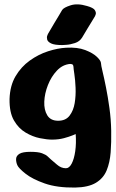

<svg xmlns="http://www.w3.org/2000/svg" viewBox="-20 -629 521 865"><path d="M260 -426Q225 -426 210 -433.5Q195 -441 192.5 -451Q190 -461 193 -468.5Q196 -476 196 -476Q196 -476 204.5 -490.5Q213 -505 224.5 -524.5Q236 -544 246.5 -561Q257 -578 260 -584Q267 -595 298 -605Q329 -615 372 -602Q401 -594 407.5 -583Q414 -572 411 -564Q408 -556 408 -556Q408 -556 398 -539.5Q388 -523 374.5 -501Q361 -479 350 -460Q339 -442 317.5 -435Q296 -428 278 -427Q260 -426 260 -426ZM321 -25Q321 -25 306.5 -19Q292 -13 268 -6.5Q244 0 214 0Q192 0 159.5 -6.5Q127 -13 95 -32Q63 -51 42.5 -87Q22 -123 23 -183Q25 -243 50 -285.5Q75 -328 114 -356Q153 -384 196.5 -398Q240 -412 278 -414Q329 -417 364 -403.5Q399 -390 417 -372.5Q435 -355 435 -344Q435 -336 442 -307Q449 -278 457.5 -235.5Q466 -193 473 -142.5Q480 -92 481 -40Q482 12 478.5 57.5Q475 103 460.5 138.5Q446 174 412 194.5Q378 215 318 216Q237 217 181.5 197.5Q126 178 95 153.5Q64 129 58 115Q52 101 52.5 87Q53 73 67.5 64Q82 55 117 55Q152 55 169.5 61.5Q187 68 195 76Q203 84 209 89Q218 96 236.5 112.5Q255 129 277 129Q292 129 303 108Q314 87 319 52Q324 17 321 -25ZM296 -341Q262 -338 236.5 -311Q211 -284 196 -246Q181 -208 179.5 -171Q178 -134 193 -109.5Q208 -85 242 -85Q276 -85 293.5 -108Q311 -131 316.5 -164.5Q322 -198 320.5 -233.5Q319 -269 315 -295Q311 -321 311 -328Q310 -339 303 -340Q296 -341 296 -341Z"/></svg>

Font: Nerko One
Style: Regular
Weight: 400
Designer: Nermin Kahrimanovic
Foundry: Nermin Kahrimanovic
Version: Version 1.101